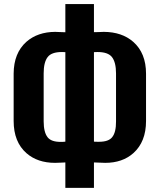

<svg xmlns="http://www.w3.org/2000/svg" viewBox="-20 -884 777 934"><path d="M454.1 -194.3Q458 -194.3 461.9 -194.3Q507.8 -194.3 525.4 -216.3Q544.9 -240.2 544.4 -293.5V-526.9Q544.4 -580.6 524.9 -606Q505.9 -630.9 454.6 -630.9Q453.6 -630.9 452.6 -630.9Q451.7 -630.9 445.1 -630.6Q438.5 -630.4 437 -630.4V-194.8Q439 -194.8 445.8 -194.6Q452.6 -194.3 454.1 -194.3ZM283.7 -193.8Q292 -193.8 297.9 -194.8V-630.4Q296.4 -630.4 290.3 -630.6Q284.2 -630.9 282.7 -630.9Q281.7 -630.9 280.8 -630.9Q230.5 -630.9 211.9 -606.4Q192.4 -581.1 192.4 -527.3V-293.9Q192.4 -240.2 211.9 -215.8Q230 -193.4 275.9 -193.8Q279.8 -193.8 283.7 -193.8ZM297.9 29.8V-93.8L276.4 -92.8Q261.7 -91.8 248 -91.8Q162.6 -91.8 108.9 -138.7Q46.4 -193.4 46.4 -295.4V-525.9Q46.9 -626 108.4 -680.7Q163.1 -728.5 248.5 -729Q260.3 -729 272.5 -728L297.9 -727.1V-864.3H437V-727.5L460.4 -728Q473.1 -729 484.9 -729Q573.2 -728.5 627.9 -680.7Q690.4 -626 690.4 -525.4V-295.4Q690.4 -194.3 628.9 -139.2Q575.7 -91.8 491.7 -91.8Q478.5 -91.8 464.4 -92.8L437 -93.8V29.8Z"/></svg>

Font: Oswald
Style: DemiBold
Weight: 600
Designer: Vernon Adams
Foundry: Vernon Adams
Version: 3.0; ttfautohint (v0.95) -l 8 -r 50 -G 200 -x 0 -w "G" -W -c